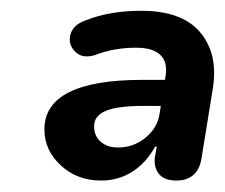

<svg xmlns="http://www.w3.org/2000/svg" viewBox="-20 -735 409 349"><path d="M60.7 -499.8Q60.7 -545 105.7 -567.4Q150.6 -589.8 237.6 -589.8H294.1L286.7 -542.5H240.4Q194.7 -542.5 172.8 -533.7Q151 -524.8 151 -505.4Q151 -488 162.9 -477.5Q174.9 -466.9 194.7 -466.9Q222.8 -466.9 244.6 -484.8Q266.3 -502.6 270.1 -528.6L281.1 -597.4Q284.9 -622.3 271.3 -635.3Q257.6 -648.3 227.2 -648.3Q187.4 -648.3 152.5 -634.9Q130.4 -627.9 117 -640.7Q103.6 -653.6 107.9 -671.6Q112.2 -689.6 135.3 -697.8Q178.8 -715.4 236.5 -715.4Q310.7 -715.4 343.6 -676.6Q376.6 -637.7 367.1 -575.5L346.2 -446.7Q343 -426.8 331.3 -416.8Q319.7 -406.8 300.9 -406.8Q278.4 -406.8 268.8 -419Q259.2 -431.2 261.6 -449.7L265 -468.4H262Q244.7 -437.8 219.6 -422.3Q194.4 -406.8 163.8 -406.8Q120.4 -406.8 90.6 -434.3Q60.7 -461.8 60.7 -499.8Z"/></svg>

Font: SN Pro Thin
Style: Italic
Weight: 200
Italic angle: -9°
Designer: Tobias Whetton
Foundry: Supernotes
Version: Version 1.003;Glyphs 3.3 (3324)